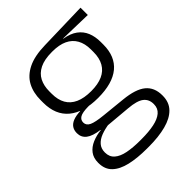

<svg xmlns="http://www.w3.org/2000/svg" viewBox="-198 -608 902 902"><g transform="rotate(-45 253.0 -157.5)"><path d="M253.5 -143.5Q157.5 -143.5 106.2 -186.2Q55 -229 55 -310V-327Q55 -377 74.8 -414Q94.5 -451 138 -472.5Q181.5 -494 252 -495.5L494.5 -502V-453.5L334.5 -457.5V-456Q375 -449.5 400 -431Q425 -412.5 436.5 -384.5Q448 -356.5 448 -320.5V-303.5Q448 -225 398.8 -184.2Q349.5 -143.5 253.5 -143.5ZM250.5 137.5H261Q309 137.5 344 130.2Q379 123 398.5 106.5Q418 90 418 62.5V61Q418 29.5 395.5 12.2Q373 -5 319 -9.5L184 -21.5L205 -22Q172.5 -17.5 147.8 -8Q123 1.5 108.8 18Q94.5 34.5 94.5 59.5V60.5Q94.5 89.5 114 106.5Q133.5 123.5 168.5 130.5Q203.5 137.5 250.5 137.5ZM260 187H247Q183.5 187 136.5 176Q89.5 165 63.8 140.2Q38 115.5 38 73.5V71.5Q38 40 53.8 19.2Q69.5 -1.5 96.5 -13Q123.5 -24.5 155.5 -28L155 -29.5Q108.5 -35.5 87 -52.2Q65.5 -69 65.5 -97V-97.5Q65.5 -116 74.2 -129.5Q83 -143 101.5 -150.5Q120 -158 149.5 -159.5V-168.5L230 -147L192 -148Q152.5 -147.5 137.2 -138.2Q122 -129 122 -111.5V-111Q122 -92 142.5 -82.2Q163 -72.5 213.5 -67.5L331 -55.5Q407 -48 441.2 -19.8Q475.5 8.5 475.5 61V63Q475.5 107 449 134.2Q422.5 161.5 374 174.2Q325.5 187 260 187ZM253 -189Q298.5 -189 329 -202.8Q359.5 -216.5 375 -244Q390.5 -271.5 390.5 -311V-328.5Q390.5 -367.5 375.2 -394.8Q360 -422 330.2 -436Q300.5 -450 255.5 -450H252Q202.5 -450 171.8 -434.8Q141 -419.5 127 -392Q113 -364.5 113 -328V-311.5Q113 -271.5 128.5 -244.2Q144 -217 175 -203Q206 -189 253 -189Z"/></g></svg>

Font: Anek Kannada Light
Style: Regular
Weight: 300
Designer: Vaishnavi Murthy, Maithili Shingre (Kannada) & Yesha Goshar (Latin)
Foundry: Ek Type
Version: Version 1.003